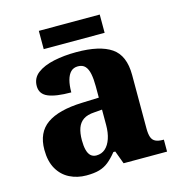

<svg xmlns="http://www.w3.org/2000/svg" viewBox="-104 -781 823 883"><g transform="rotate(-15 307.0 -339.5)"><path d="M200 10Q157 10 121 -8Q85 -26 64 -62.5Q43 -99 43 -154Q43 -236 98.5 -275Q154 -314 265 -318L347 -321V-375Q347 -410 342 -434.5Q337 -459 325 -472Q313 -485 291 -485Q270 -485 257 -472Q244 -459 237.5 -435Q231 -411 231 -377Q158 -377 121.5 -392.5Q85 -408 85 -446Q85 -484 114.5 -506.5Q144 -529 193 -539.5Q242 -550 301 -550Q412 -550 467 -512.5Q522 -475 522 -382V-128Q522 -101 527.5 -85.5Q533 -70 546.5 -63.5Q560 -57 582 -57H586V0H379L356 -62H347Q325 -35 305.5 -19.5Q286 -4 261.5 3Q237 10 200 10ZM268 -67Q293 -67 310.5 -82.5Q328 -98 337.5 -126Q347 -154 347 -191V-264L310 -261Q276 -259 257 -246Q238 -233 229.5 -209.5Q221 -186 221 -151Q221 -124 226 -105Q231 -86 241.5 -76.5Q252 -67 268 -67ZM160 -602V-689H450V-602Z"/></g></svg>

Font: Noto Serif Thai ExtraBold
Style: Regular
Weight: 800
Version: Version 2.001